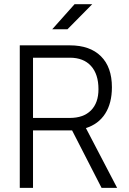

<svg xmlns="http://www.w3.org/2000/svg" viewBox="-20 -914 626 934"><path d="M76.2 0V-693.4H319.8Q417.5 -693.4 470.9 -640.4Q524.4 -587.4 524.4 -489.7Q524.4 -412.1 491.7 -361.1Q459 -310.1 397.9 -291L549.8 0H474.1L330.6 -279.8Q325.2 -279.8 319.8 -279.8H140.6V0ZM140.6 -340.3H319.8Q386.2 -340.3 422.6 -377Q459 -413.6 459 -480Q459 -553.2 422.6 -593.3Q386.2 -633.3 319.8 -633.3H140.6ZM233.9 -771.5 342.8 -893.6H428.7L308.1 -771.5Z"/></svg>

Font: CaskaydiaCove NFP Light
Style: Regular
Weight: 300
Designer: Aaron Bell
Foundry: Saja Typeworks
Version: Version 2111.001; VTT 6.35;Nerd Fonts 3.1.1